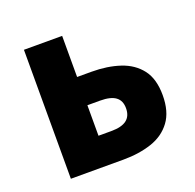

<svg xmlns="http://www.w3.org/2000/svg" viewBox="-95 -595 706 694"><g transform="rotate(-20 258.0 -248.0)"><path d="M64.7 0V-496.1H211.7V-338H267.4Q327.5 -338 375.8 -322Q424 -306 452 -269.7Q480 -233.3 480 -170.8Q480 -107.5 452 -69.9Q424 -32.2 375.8 -16.1Q327.5 0 267.4 0ZM211.7 -112H260.7Q301 -112 320.1 -126.8Q339.3 -141.5 339.3 -171.7Q339.3 -201 320.1 -215.1Q301 -229.3 260.7 -229.3H211.7Z"/></g></svg>

Font: Source Sans 3 Variable
Style: Regular
Weight: 200
Designer: Paul D. Hunt
Foundry: Adobe Systems Incorporated
Version: Version 3.026